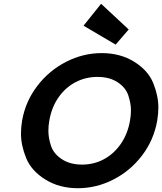

<svg xmlns="http://www.w3.org/2000/svg" viewBox="-20 -989 858 1016"><path d="M422 -853 515 -969 661 -833 592 -753ZM392 7Q294 7 220 -39Q146 -85 118.5 -152.5Q91 -220 91 -282Q91 -315 97 -351Q115 -453 177.5 -534.5Q240 -616 330 -662Q420 -708 518 -708Q617 -708 690.5 -662Q764 -616 791 -549Q818 -482 818 -420Q818 -387 812 -351Q794 -248 732 -166.5Q670 -85 580 -39Q490 7 392 7ZM414 -118Q477 -118 530 -146.5Q583 -175 619.5 -228Q656 -281 668 -351Q673 -379 673 -405Q673 -442 659 -484Q645 -526 602 -554Q559 -582 496 -582Q433 -582 379.5 -554Q326 -526 289.5 -473.5Q253 -421 241 -351Q236 -323 236 -297Q236 -259 250 -217Q264 -175 307.5 -146.5Q351 -118 414 -118Z"/></svg>

Font: Fz Poppins SemBd
Style: Italic
Weight: 600
Italic angle: -10°
Designer: Ninad Kale (Devanagari), Jonny Pinhorn (Latin)
Foundry: Indian Type Foundry
Version: Vit hóa bi Vntype.Com & FontZin.Com